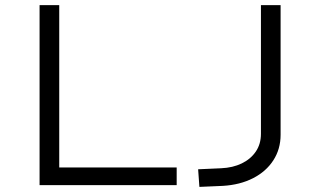

<svg xmlns="http://www.w3.org/2000/svg" viewBox="-20 -725 1254 752"><path d="M135 0V-705H212V-69H672V0ZM761 7 756 -62 846 -66Q892 -68 927 -85Q962 -102 982 -131.5Q1002 -161 1002 -201V-705H1079V-197Q1079 -141 1050.5 -97Q1022 -53 971 -27Q920 -1 853 3Z"/></svg>

Font: Nunito Sans 7pt Expanded Light
Style: Regular
Weight: 300
Width: 7
Designer: Vernon Adams
Foundry: Vernon Adams
Version: Version 3.101;gftools[0.9.27]